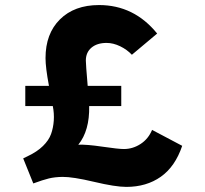

<svg xmlns="http://www.w3.org/2000/svg" viewBox="-20 -730 810 760"><path d="M80.1 -390.1H173.8Q160.2 -462.4 160.2 -500Q160.2 -596.7 217.3 -653.3Q274.4 -710 372.1 -710Q510.7 -710 602.1 -597.2L502 -513.2Q482.9 -533.7 455.6 -546.9Q428.2 -560.1 401.9 -560.1Q364.3 -560.1 342 -541.3Q319.8 -522.5 319.8 -490.2Q319.8 -475.6 327.1 -390.1H460V-310.1H333Q335 -212.9 290 -157.2Q322.3 -158.7 385.5 -149.4Q448.7 -140.1 470.2 -140.1Q505.4 -140.1 536.1 -159.9Q566.9 -179.7 582 -215.8L701.2 -152.8Q673.3 -70.3 616.5 -30.3Q559.6 9.8 480 9.8Q436.5 9.8 352.1 -10.3Q267.6 -30.3 227.1 -29.8Q196.8 -29.3 173.6 -23.7Q150.4 -18.1 111.8 -3.9L71.8 -103L89.8 -111.8Q127 -129.4 150.1 -152.1Q173.3 -174.8 182.1 -199.5Q190.9 -224.1 192.9 -252.7Q194.8 -281.2 189 -310.1H80.1Z"/></svg>

Font: Gully
Style: Bold
Weight: 700
Designer: jaikishan Patel
Foundry: MagicType
Version: Version 1.000;Glyphs 3.2 (3242)